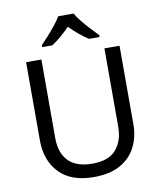

<svg xmlns="http://www.w3.org/2000/svg" viewBox="-100 -1023 932 1113"><g transform="rotate(-10 365.5 -467.0)"><path d="M640 -252Q640 -178 610 -118.5Q580 -59 518.5 -24.5Q457 10 362 10Q229 10 159.5 -62.5Q90 -135 90 -254V-714H180V-251Q180 -164 226.5 -116Q273 -68 367 -68Q464 -68 507.5 -119.5Q551 -171 551 -252V-714H640ZM410 -944Q422 -922 444.5 -894.5Q467 -867 491.5 -840.5Q516 -814 535 -795V-784H473Q447 -800 419 -823.5Q391 -847 364 -874Q337 -847 310 -824Q283 -801 257 -784H197V-795Q216 -815 239.5 -841Q263 -867 285 -894.5Q307 -922 320 -944Z"/></g></svg>

Font: Noto Sans Nushu
Style: Regular
Weight: 400
Designer: Lisa Huang
Foundry: Lisa Huang
Version: Version 1.003; ttfautohint (v1.8.4.7-5d5b)